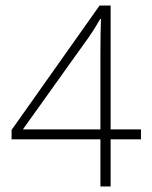

<svg xmlns="http://www.w3.org/2000/svg" viewBox="-20 -769 551 696"><path d="M491 -264H381V-93H344V-264H22V-298L341 -749H381V-300H491ZM344 -300V-573Q344 -613 344.5 -641.5Q345 -670 346 -700H343Q330 -677 315.5 -654.5Q301 -632 283 -608L63 -300Z"/></svg>

Font: Noto Sans Telugu UI SemiCondensed ExtraLight
Style: Regular
Weight: 200
Width: 4
Designer: Jelle Bosma - Monotype Design Team
Foundry: Monotype Imaging Inc.
Version: Version 2.005; ttfautohint (v1.8.4.7-5d5b)